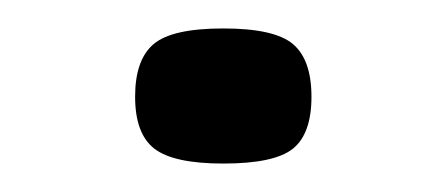

<svg xmlns="http://www.w3.org/2000/svg" viewBox="-20 -364 314 135"><path d="M75 -296Q75 -322 88 -333Q101 -344 137 -344Q173 -344 186 -333Q199 -322 199 -296Q199 -270 186 -259.5Q173 -249 137 -249Q102 -249 88.5 -259.5Q75 -270 75 -296Z"/></svg>

Font: Georama ExtraExtended
Style: Regular
Weight: 400
Width: 8
Designer: Jean-Baptiste Levee
Foundry: Production Type
Version: Version 1.000